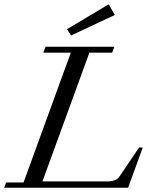

<svg xmlns="http://www.w3.org/2000/svg" viewBox="-21 -883 721 903"><path d="M313.5 -716.3 293.9 -745.6 490.2 -862.8 519 -812.5ZM-1.5 0 7.8 -24.9H89.8L312 -635.3H182.6L193.4 -663.1H517.1L506.3 -635.3H399.4L178.7 -29.8H482.4Q505.4 -29.8 519 -35.4Q532.7 -41 542 -54.2L632.8 -189H650.4L581.5 0Z"/></svg>

Font: Elstob 14pt
Style: Italic
Weight: 400
Italic angle: -20°
Designer: Peter S. Baker
Version: Version 1.015